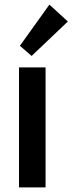

<svg xmlns="http://www.w3.org/2000/svg" viewBox="-20 -813 314 833"><path d="M62.5 -520.5H177.7V0H62.5ZM66.4 -614.3 194.3 -793 274.4 -719.7 117.2 -570.3Z"/></svg>

Font: Reddit Sans Vanilla SemiBold
Style: Regular
Weight: 600
Designer: Stephen Hutchings
Foundry: Reddit
Version: Version 1.013